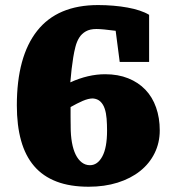

<svg xmlns="http://www.w3.org/2000/svg" viewBox="-20 -709 671 740"><path d="M321.8 10.7Q250 10.7 197.8 -9.3Q145.5 -29.3 111.6 -68.8Q77.6 -108.4 61.3 -167Q44.9 -225.6 44.9 -302.7Q44.9 -491.2 123.3 -590.3Q201.7 -689.5 357.9 -689.5Q388.2 -689.5 417 -687Q445.8 -684.6 471.4 -679.9Q497.1 -675.3 518.3 -668.2Q539.6 -661.1 554.7 -651.9V-470.2H441.4L425.8 -590.3Q399.4 -593.8 381.1 -595.5Q362.8 -597.2 351.6 -597.2Q326.7 -597.2 310.8 -588.1Q294.9 -579.1 285.4 -564Q275.9 -548.8 270.8 -528.8Q265.6 -508.8 262.2 -487.3Q258.8 -466.8 256.1 -443.4Q253.4 -419.9 251 -391.6Q319.8 -422.9 385.3 -422.9Q435.1 -422.9 474.1 -407.2Q513.2 -391.6 540.3 -363.3Q567.4 -335 581.5 -294.9Q595.7 -254.9 595.7 -206.5Q595.7 -158.7 575.9 -118.7Q556.2 -78.6 520 -49.8Q483.9 -21 433.3 -5.1Q382.8 10.7 321.8 10.7ZM252 -296.4Q252 -272.9 252 -259.3Q252 -245.6 252.2 -237.8Q252.4 -230 252.4 -226.8Q252.4 -223.6 252.4 -220.7Q252.4 -187 257.3 -159.7Q262.2 -132.3 271.7 -113Q281.2 -93.8 295.2 -83Q309.1 -72.3 326.7 -72.3Q356 -72.3 374.3 -106Q392.6 -139.6 392.6 -205.6Q392.6 -229.5 390.9 -251.5Q389.2 -273.4 383.5 -290.3Q377.9 -307.1 366.9 -317.6Q356 -328.1 337.9 -329.6Q320.8 -329.6 298.8 -320.1Q276.9 -310.5 252 -296.4Z"/></svg>

Font: Tienne Black
Style: Regular
Weight: 900
Designer: vernon adams
Foundry: vernon adams
Version: Version 001.001